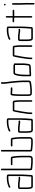

<svg xmlns="http://www.w3.org/2000/svg" viewBox="1820 -2588 832 4512"><g transform="rotate(-90 2236.0 -332.0)"><path d="M50 -274V-101C50 -72 57 -46 60 -21C65 3 83 24 111 24H321C350 24 379 21 379 -8C380 -15 380 -21 380 -27C380 -32 380 -39 381 -46C386 -110 392 -181 392 -252V-556C392 -576 374 -588 352 -588H282C268 -588 257 -585 245 -584L225 -582C191 -575 157 -570 131 -557C111 -551 67 -538 83 -512C95 -493 114 -512 126 -517C149 -524 172 -536 199 -540C225 -543 254 -551 282 -551H355V-252C355 -217 352 -176 351 -142C349 -100 343 -68 343 -27V-15C340 -14 337 -14 335 -14C331 -13 326 -13 321 -13H111C101 -13 99 -20 97 -29C92 -51 87 -74 87 -101V-274C87 -279 88 -283 90 -287H172C177 -287 183 -287 189 -286L208 -284C215 -283 222 -282 230 -281C253 -279 273 -273 297 -273C318 -273 342 -275 339 -296C336 -317 315 -310 296 -310C268 -310 241 -317 213 -320L193 -323C186 -324 179 -324 172 -324H86C62 -324 50 -300 50 -274Z M627 -456H775C779 -447 780 -425 781 -415C791 -363 794 -304 794 -245V-50C794 -40 790 -32 787 -25C784 -18 769 -15 759 -15H674C641 -15 615 -22 585 -22C581 -21 577 -22 574 -23C562 -26 549 -28 536 -29H529C528 -34 528 -39 528 -46V-710C528 -719 519 -728 509 -728C499 -728 491 -719 491 -710V-46C491 -31 492 -21 494 -14C497 -4 507 8 520 8H533C550 10 569 17 587 15C590 15 593 15 596 16C619 19 647 22 674 22H759C804 22 831 -5 831 -50V-245C831 -272 830 -295 828 -319C824 -350 824 -390 818 -418C816 -450 812 -493 780 -493H627C618 -493 609 -484 609 -474C609 -464 618 -456 627 -456Z M1067 -456H1215C1219 -447 1220 -425 1221 -415C1231 -363 1234 -304 1234 -245V-50C1234 -40 1230 -32 1227 -25C1224 -18 1209 -15 1199 -15H1114C1081 -15 1055 -22 1025 -22C1021 -21 1017 -22 1014 -23C1002 -26 989 -28 976 -29H969C968 -34 968 -39 968 -46V-710C968 -719 959 -728 949 -728C939 -728 931 -719 931 -710V-46C931 -31 932 -21 934 -14C937 -4 947 8 960 8H973C990 10 1009 17 1027 15C1030 15 1033 15 1036 16C1059 19 1087 22 1114 22H1199C1244 22 1271 -5 1271 -50V-245C1271 -272 1270 -295 1268 -319C1264 -350 1264 -390 1258 -418C1256 -450 1252 -493 1220 -493H1067C1058 -493 1049 -484 1049 -474C1049 -464 1058 -456 1067 -456Z M1371 -274V-101C1371 -72 1378 -46 1381 -21C1386 3 1404 24 1432 24H1642C1671 24 1700 21 1700 -8C1701 -15 1701 -21 1701 -27C1701 -32 1701 -39 1702 -46C1707 -110 1713 -181 1713 -252V-556C1713 -576 1695 -588 1673 -588H1603C1589 -588 1578 -585 1566 -584L1546 -582C1512 -575 1478 -570 1452 -557C1432 -551 1388 -538 1404 -512C1416 -493 1435 -512 1447 -517C1470 -524 1493 -536 1520 -540C1546 -543 1575 -551 1603 -551H1676V-252C1676 -217 1673 -176 1672 -142C1670 -100 1664 -68 1664 -27V-15C1661 -14 1658 -14 1656 -14C1652 -13 1647 -13 1642 -13H1432C1422 -13 1420 -20 1418 -29C1413 -51 1408 -74 1408 -101V-274C1408 -279 1409 -283 1411 -287H1493C1498 -287 1504 -287 1510 -286L1529 -284C1536 -283 1543 -282 1551 -281C1574 -279 1594 -273 1618 -273C1639 -273 1663 -275 1660 -296C1657 -317 1636 -310 1617 -310C1589 -310 1562 -317 1534 -320L1514 -323C1507 -324 1500 -324 1493 -324H1407C1383 -324 1371 -300 1371 -274Z M1849 -7V-34C1849 -39 1849 -48 1850 -59C1850 -70 1851 -80 1852 -89C1858 -120 1861 -156 1866 -189C1872 -226 1877 -267 1886 -302L1890 -324C1890 -337 1895 -349 1896 -360C1898 -376 1903 -391 1905 -408C1905 -409 1905 -410 1906 -412C1913 -411 1919 -411 1926 -411H2090C2091 -408 2091 -405 2092 -402C2092 -394 2093 -386 2094 -377C2098 -350 2101 -322 2101 -292V-8C2101 3 2108 11 2119 11C2130 11 2138 3 2138 -8V-292C2138 -331 2131 -370 2128 -405C2126 -436 2115 -448 2083 -448H1926C1919 -448 1912 -448 1905 -449C1873 -450 1873 -423 1866 -397C1858 -371 1857 -339 1850 -311C1842 -286 1839 -251 1835 -224C1827 -163 1812 -102 1812 -34V-7C1812 3 1820 12 1830 12C1840 12 1849 3 1849 -7Z M2422 -495H2359C2340 -495 2324 -501 2307 -499H2278C2256 -499 2251 -476 2247 -455C2241 -398 2237 -344 2237 -282V-93C2237 -86 2237 -80 2238 -74L2240 -56C2244 -21 2258 1 2298 1H2378C2404 1 2429 -1 2451 -5L2473 -7C2482 -8 2489 -9 2495 -10L2513 -12C2526 -13 2533 -16 2545 -17L2565 -21C2582 -26 2599 -46 2599 -67V-226C2599 -304 2587 -375 2583 -448C2578 -495 2570 -543 2566 -589C2564 -612 2560 -628 2560 -651V-708C2560 -719 2553 -727 2542 -727C2531 -727 2523 -719 2523 -708V-652C2523 -643 2523 -635 2524 -628C2529 -601 2532 -574 2534 -545C2536 -510 2542 -479 2546 -444C2550 -372 2562 -303 2562 -226V-67C2562 -65 2557 -58 2555 -57C2534 -52 2512 -49 2491 -46C2454 -42 2418 -36 2378 -36H2298C2293 -36 2289 -36 2285 -37H2284C2278 -47 2275 -64 2275 -77C2274 -82 2274 -88 2274 -93V-282C2274 -341 2278 -396 2284 -450L2286 -462H2316C2328 -459 2345 -458 2359 -458H2422C2432 -458 2441 -466 2441 -476C2441 -486 2432 -495 2422 -495Z M2874 -58H2816C2802 -57 2783 -54 2768 -54H2736V-154C2736 -224 2741 -294 2756 -350C2760 -364 2765 -389 2777 -395H2957C2960 -395 2962 -396 2965 -397V-188C2964 -169 2963 -167 2961 -150L2958 -128C2956 -111 2957 -78 2947 -68C2940 -66 2929 -62 2922 -62C2907 -62 2889 -58 2874 -58ZM2724 -17H2768C2782 -17 2803 -20 2817 -21H2874C2890 -21 2908 -25 2923 -25C2934 -25 2947 -31 2957 -32C2990 -41 2991 -85 2995 -124L2998 -146C3000 -163 3001 -167 3002 -187V-405C3002 -415 2994 -424 2984 -424C2981 -424 2977 -423 2974 -421C2970 -428 2964 -432 2957 -432H2777C2753 -432 2737 -411 2730 -390C2706 -326 2699 -241 2699 -154V-43C2699 -30 2710 -17 2724 -17Z M3139 -7V-34C3139 -39 3139 -48 3140 -59C3140 -70 3141 -80 3142 -89C3148 -120 3151 -156 3156 -189C3162 -226 3167 -267 3176 -302L3180 -324C3180 -337 3185 -349 3186 -360C3188 -376 3193 -391 3195 -408C3195 -409 3195 -410 3196 -412C3203 -411 3209 -411 3216 -411H3380C3381 -408 3381 -405 3382 -402C3382 -394 3383 -386 3384 -377C3388 -350 3391 -322 3391 -292V-8C3391 3 3398 11 3409 11C3420 11 3428 3 3428 -8V-292C3428 -331 3421 -370 3418 -405C3416 -436 3405 -448 3373 -448H3216C3209 -448 3202 -448 3195 -449C3163 -450 3163 -423 3156 -397C3148 -371 3147 -339 3140 -311C3132 -286 3129 -251 3125 -224C3117 -163 3102 -102 3102 -34V-7C3102 3 3110 12 3120 12C3130 12 3139 3 3139 -7Z M3527 -274V-101C3527 -72 3534 -46 3537 -21C3542 3 3560 24 3588 24H3798C3827 24 3856 21 3856 -8C3857 -15 3857 -21 3857 -27C3857 -32 3857 -39 3858 -46C3863 -110 3869 -181 3869 -252V-556C3869 -576 3851 -588 3829 -588H3759C3745 -588 3734 -585 3722 -584L3702 -582C3668 -575 3634 -570 3608 -557C3588 -551 3544 -538 3560 -512C3572 -493 3591 -512 3603 -517C3626 -524 3649 -536 3676 -540C3702 -543 3731 -551 3759 -551H3832V-252C3832 -217 3829 -176 3828 -142C3826 -100 3820 -68 3820 -27V-15C3817 -14 3814 -14 3812 -14C3808 -13 3803 -13 3798 -13H3588C3578 -13 3576 -20 3574 -29C3569 -51 3564 -74 3564 -101V-274C3564 -279 3565 -283 3567 -287H3649C3654 -287 3660 -287 3666 -286L3685 -284C3692 -283 3699 -282 3707 -281C3730 -279 3750 -273 3774 -273C3795 -273 3819 -275 3816 -296C3813 -317 3792 -310 3773 -310C3745 -310 3718 -317 3690 -320L3670 -323C3663 -324 3656 -324 3649 -324H3563C3539 -324 3527 -300 3527 -274Z M4078 -594V-451C4071 -452 4065 -452 4058 -452H3986C3977 -452 3968 -444 3968 -434C3968 -424 3977 -415 3986 -415H4058C4064 -415 4071 -415 4078 -414V-8C4078 1 4086 10 4096 10C4106 10 4115 1 4115 -8V-413H4245C4255 -413 4264 -422 4264 -432C4264 -442 4255 -450 4245 -450H4115V-594C4115 -604 4106 -613 4096 -613C4086 -613 4078 -604 4078 -594Z M4381 -448V-265C4381 -217 4386 -169 4386 -122C4385 -107 4385 -93 4385 -79V45C4385 55 4393 64 4403 64C4413 64 4422 55 4422 45V-79C4422 -93 4422 -107 4423 -122C4423 -170 4418 -217 4418 -265V-448C4418 -457 4409 -466 4399 -466C4389 -466 4381 -457 4381 -448ZM4363 -636C4363 -625 4375 -615 4385 -615C4395 -615 4403 -624 4403 -634C4403 -646 4393 -655 4381 -655C4371 -655 4363 -646 4363 -636Z"/></g></svg>

Font: Electronic
Style: SeLt
Weight: 300
Version: Version 1.011